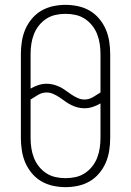

<svg xmlns="http://www.w3.org/2000/svg" viewBox="-20 -763 540 791"><path d="M250 8Q224 8 198.5 2.5Q173 -3 150.5 -16Q128 -29 111 -49.5Q94 -70 84 -93.5Q74 -117 70 -143Q66 -169 66 -195V-540Q66 -566 70 -592Q74 -618 84 -641.5Q94 -665 111 -685.5Q128 -706 150.5 -719Q173 -732 198.5 -737.5Q224 -743 250 -743Q276 -743 301.5 -737.5Q327 -732 349.5 -719Q372 -706 389 -685.5Q406 -665 416 -641.5Q426 -618 430 -592Q434 -566 434 -540V-195Q434 -169 430 -143Q426 -117 416 -93.5Q406 -70 389 -49.5Q372 -29 349.5 -16Q327 -3 301.5 2.5Q276 8 250 8ZM328 -353Q346 -353 362.5 -362.5Q379 -372 394 -382V-540Q394 -561 391 -581.5Q388 -602 380.5 -621.5Q373 -641 360 -657.5Q347 -674 329.5 -685.5Q312 -697 291.5 -701.5Q271 -706 250 -706Q229 -706 208.5 -701.5Q188 -697 170.5 -685.5Q153 -674 140 -657.5Q127 -641 119.5 -621.5Q112 -602 109 -581.5Q106 -561 106 -540V-398Q121 -407 138 -412.5Q155 -418 172 -418Q186 -418 200 -414.5Q214 -411 227 -404.5Q240 -398 251.5 -389.5Q263 -381 275 -373Q287 -365 300.5 -359Q314 -353 328 -353ZM250 -29Q271 -29 291.5 -33.5Q312 -38 329.5 -49.5Q347 -61 360 -77.5Q373 -94 380.5 -113.5Q388 -133 391 -153.5Q394 -174 394 -195V-337Q379 -328 362 -322.5Q345 -317 328 -317Q314 -317 300 -320.5Q286 -324 273 -330.5Q260 -337 248.5 -345.5Q237 -354 225 -362Q213 -370 199.5 -376Q186 -382 172 -382Q154 -382 137.5 -372.5Q121 -363 106 -353V-195Q106 -174 109 -153.5Q112 -133 119.5 -113.5Q127 -94 140 -77.5Q153 -61 170.5 -49.5Q188 -38 208.5 -33.5Q229 -29 250 -29Z"/></svg>

Font: Iosevka Curly Slab Extralight
Style: Regular
Weight: 200
Monospace: yes
Designer: Belleve Invis
Foundry: Belleve Invis
Version: Version 22.1.2; ttfautohint (v1.8.4)